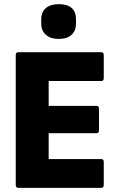

<svg xmlns="http://www.w3.org/2000/svg" viewBox="-20 -907 566 927"><path d="M69 0Q56 0 56 -14V-641Q56 -655 69 -655H469Q481 -655 481 -641V-529Q481 -516 469 -516H215V-396H446Q458 -396 458 -382V-278Q458 -264 446 -264H215V-139H469Q481 -139 481 -126V-14Q481 0 469 0ZM263 -719Q224 -719 201.5 -739Q179 -759 179 -793V-813Q179 -849 201.5 -868Q224 -887 263 -887Q347 -887 347 -813V-793Q347 -759 325.5 -739Q304 -719 263 -719Z"/></svg>

Font: Sofia Sans Semi Condensed Black
Style: Regular
Weight: 900
Designer: Botio Nikoltchev, Ani Petrova
Foundry: lettersoup
Version: Version 4.100; ttfautohint (v1.8.4.7-5d5b)